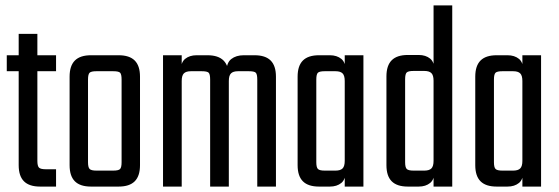

<svg xmlns="http://www.w3.org/2000/svg" viewBox="-20 -689 2063 709"><path d="M118 -564V-95Q118 -76 124 -70Q130 -64 149 -64H187V0H128Q88 0 68.5 -19.5Q49 -39 49 -79V-564ZM187 -485V-426H5V-485Z M429 -141V-395Q429 -415 423.5 -420.5Q418 -426 398 -426H364V-485H418Q458 -485 477.5 -465.5Q497 -446 497 -406V-141ZM429 -90V-191H497V-79Q497 -39 477.5 -19.5Q458 0 418 0H357V-59H398Q418 -59 423.5 -65Q429 -71 429 -90ZM305 -395V-140H237V-406Q237 -446 256.5 -465.5Q276 -485 316 -485H370V-426H336Q317 -426 311 -420.5Q305 -415 305 -395ZM305 -199V-90Q305 -71 311 -65Q317 -59 336 -59H367V0H316Q276 0 256.5 -19.5Q237 -39 237 -79V-199Z M825 0H756V-395Q756 -415 750.5 -420.5Q745 -426 725 -426H685Q667 -426 659 -418Q651 -410 651 -390V-356H647V-424Q647 -458 663.5 -471.5Q680 -485 706 -485H746Q786 -485 805.5 -465.5Q825 -446 825 -406ZM651 0H582V-485H651V-433V-426ZM999 0H930V-395Q930 -415 924.5 -420.5Q919 -426 899 -426H859Q841 -426 833 -418Q825 -410 825 -390V-356H816V-423Q816 -457 834 -471Q852 -485 880 -485H920Q960 -485 979.5 -465.5Q999 -446 999 -406Z M1148 -224H1079V-406Q1079 -446 1098.5 -465.5Q1118 -485 1158 -485H1198Q1224 -485 1240.5 -471.5Q1257 -458 1257 -424V-362H1253V-390Q1253 -410 1245 -418Q1237 -426 1219 -426H1179Q1160 -426 1154 -420.5Q1148 -415 1148 -395ZM1322 0H1253V-422V-430V-485H1322ZM1079 -261H1148V-90Q1148 -71 1154 -65Q1160 -59 1179 -59H1219Q1237 -59 1245 -67Q1253 -75 1253 -95V-121H1257V-61Q1257 -27 1240.5 -13.5Q1224 0 1198 0H1158Q1118 0 1098.5 -19.5Q1079 -39 1079 -79Z M1476 -225H1407V-407Q1407 -447 1426.5 -466.5Q1446 -486 1486 -486H1526Q1552 -486 1568.5 -472.5Q1585 -459 1585 -425V-357H1581V-391Q1581 -411 1573 -419Q1565 -427 1547 -427H1507Q1488 -427 1482 -421.5Q1476 -416 1476 -396ZM1581 -669H1650V0H1581V-53V-60ZM1407 -262H1476V-90Q1476 -71 1482 -65Q1488 -59 1507 -59H1547Q1565 -59 1573 -67Q1581 -75 1581 -95V-118L1585 -117V-61Q1585 -27 1568.5 -13.5Q1552 0 1526 0H1486Q1446 0 1426.5 -19.5Q1407 -39 1407 -79Z M1804 -224H1735V-406Q1735 -446 1754.5 -465.5Q1774 -485 1814 -485H1854Q1880 -485 1896.5 -471.5Q1913 -458 1913 -424V-362H1909V-390Q1909 -410 1901 -418Q1893 -426 1875 -426H1835Q1816 -426 1810 -420.5Q1804 -415 1804 -395ZM1978 0H1909V-422V-430V-485H1978ZM1735 -261H1804V-90Q1804 -71 1810 -65Q1816 -59 1835 -59H1875Q1893 -59 1901 -67Q1909 -75 1909 -95V-121H1913V-61Q1913 -27 1896.5 -13.5Q1880 0 1854 0H1814Q1774 0 1754.5 -19.5Q1735 -39 1735 -79Z"/></svg>

Font: Teko Variable Light
Style: Regular
Weight: 300
Designer: Manushi Parikh, Jonny Pinhorn
Foundry: Indian Type Foundry
Version: Version 3.000